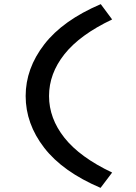

<svg xmlns="http://www.w3.org/2000/svg" viewBox="-20 -722 658 928"><path d="M466 186Q283 108 193.5 -8Q104 -124 104 -258Q104 -391 194 -507.5Q284 -624 467 -702L522 -628Q366 -554 291.5 -460Q217 -366 217 -258Q217 -150 291.5 -56Q366 38 522 112Z"/></svg>

Font: Lexend Tera
Style: Regular
Weight: 400
Designer: Bonnie Shaver-Troup, Thomas Jockin
Foundry: Lexend
Version: Version 1.007